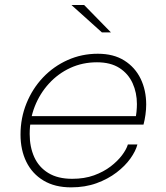

<svg xmlns="http://www.w3.org/2000/svg" viewBox="-20 -758 680 786"><path d="M87 -248 94.5 -282.5H544L534 -272Q537 -282.5 538.8 -300.2Q540.5 -318 540.5 -332Q540.5 -378.5 522.8 -417.5Q505 -456.5 468.8 -479.8Q432.5 -503 377 -503Q318 -503 268 -480Q218 -457 180.5 -416Q143 -375 122.2 -322Q101.5 -269 101.5 -209.5Q101.5 -156.5 120.2 -115Q139 -73.5 177.8 -49.8Q216.5 -26 275.5 -26Q325.5 -26 364.8 -40.2Q404 -54.5 432.8 -76.5Q461.5 -98.5 479.5 -122.5Q497.5 -146.5 503.5 -166.5H542.5Q535.5 -139.5 513.8 -109Q492 -78.5 457 -51.8Q422 -25 375.2 -8Q328.5 9 271 9Q204.5 9 158.2 -18.8Q112 -46.5 88 -95.2Q64 -144 64 -207Q64 -275 88.5 -335.2Q113 -395.5 156.2 -441Q199.5 -486.5 257 -512.2Q314.5 -538 380.5 -538Q445 -538 489 -510.2Q533 -482.5 555.8 -435.5Q578.5 -388.5 578.5 -330Q578.5 -310.5 575.5 -288.5Q572.5 -266.5 567.5 -248ZM434 -625.5H397L272.5 -737.5H324.5Z"/></svg>

Font: Epilogue ExtraLight
Style: Italic
Weight: 250
Italic angle: -12°
Designer: Tyler Finck
Foundry: Etcetera Type Co
Version: Version 2.112